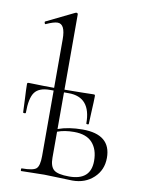

<svg xmlns="http://www.w3.org/2000/svg" viewBox="-83 -782 620 841"><g transform="rotate(10 227.0 -361.5)"><path d="M304 -226Q430 -226 430 -122Q430 -68 392.5 -33Q355 2 298 2Q283 2 238 0Q193 -2 173 -2Q154 -2 119 -1Q84 0 70 0Q68 0 68 -6Q68 -12 70 -12Q121 -12 135 -24.5Q149 -37 149 -81V-372H132Q84 -372 65 -346Q46 -320 46 -255Q46 -252 40 -252Q34 -252 34 -255Q34 -269 31.5 -313.5Q29 -358 29 -377Q29 -383 30 -384.5Q31 -386 37 -386Q45 -386 59.5 -385.5Q74 -385 100.5 -384.5Q127 -384 149 -384V-600Q149 -668 115 -668Q98 -668 65 -653Q61 -650 59 -657Q57 -663 61 -664L184 -724Q186 -725 188 -725Q195 -725 195 -718V-384Q234 -384 276 -385Q318 -386 323 -386Q329 -386 330 -384.5Q331 -383 331 -377Q331 -358 328.5 -313.5Q326 -269 326 -255Q326 -252 320.5 -252Q315 -252 315 -255Q315 -372 216 -372H195V-209Q242 -226 304 -226ZM281 -13Q377 -13 377 -99Q377 -150 350.5 -179.5Q324 -209 269 -209Q226 -209 195 -197V-81Q195 -43 212.5 -28Q230 -13 281 -13Z"/></g></svg>

Font: t
Style: Regular
Weight: 300
Designer: Christian Thalmann (Catharsis Fonts)
Version: Version 1.000;PS 002.000;hotconv 1.0.88;makeotf.lib2.5.64775